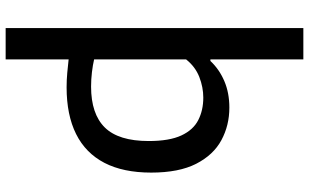

<svg xmlns="http://www.w3.org/2000/svg" viewBox="-222 -626 1068 663"><g transform="rotate(90 311.5 -294.0)"><path d="M76.5 220V-808H184.5V-487H190Q218.5 -517.5 259.2 -535Q300 -552.5 351 -552.5Q412.5 -552.5 463.5 -525Q514.5 -497.5 545 -438Q575.5 -378.5 575.5 -282.5Q575.5 -186 541.8 -121Q508 -56 442.2 -23.2Q376.5 9.5 281 9.5Q255.5 9.5 230.5 7.2Q205.5 5 184.5 2.5V220ZM278.5 -75Q373 -75 419.8 -122.5Q466.5 -170 466.5 -274Q466.5 -345.5 447.2 -386.8Q428 -428 394 -445.2Q360 -462.5 316.5 -462.5Q281 -462.5 245.5 -448.8Q210 -435 184.5 -403V-85.5Q203.5 -81 228.5 -78Q253.5 -75 278.5 -75Z"/></g></svg>

Font: Encode Sans SemiExpanded Medium
Style: Regular
Weight: 500
Width: 6
Designer: Multiple Designers
Foundry: Impallari Type
Version: Version 3.002